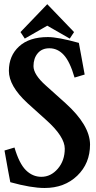

<svg xmlns="http://www.w3.org/2000/svg" viewBox="-20 -916 468 938"><path d="M213.9 -734.9Q263.7 -734.9 365.2 -706.5Q366.7 -697.8 376.5 -645.5Q386.2 -593.3 393.6 -551.8L344.2 -537.1Q321.8 -614.7 291.7 -647.5Q261.7 -680.2 221.2 -680.2Q184.6 -680.2 164.1 -655.5Q143.6 -630.9 143.6 -592.8Q143.6 -551.8 204.1 -498L299.8 -412.1Q418.9 -304.7 419.9 -210.4Q419.9 -117.7 357.4 -57.6Q294.9 2.4 197.8 2.4Q132.3 2.4 30.3 -25.9Q29.3 -30.3 19.3 -84.2Q9.3 -138.2 2 -180.7L50.8 -195.3Q73.7 -117.2 106.4 -84.7Q139.2 -52.2 182.1 -52.2Q228.5 -52.2 262.5 -91.8Q296.4 -131.3 296.4 -189.5Q296.4 -248 207.5 -328.1L113.8 -412.6Q23.4 -496.1 23.4 -569.8Q23.4 -643.6 73.2 -689.2Q123 -734.9 213.9 -734.9ZM80.1 -759.3 210.9 -895.5 341.8 -759.3 320.8 -727.5 210.9 -790.5Q169.9 -767.6 101.1 -727.5Z"/></svg>

Font: Flanker
Style: Bold
Weight: 700
Designer: Flanker
Foundry: Flanker
Version: Version 2.021